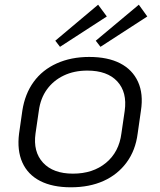

<svg xmlns="http://www.w3.org/2000/svg" viewBox="-20 -789 680 816"><path d="M281 7Q203 7 150.5 -20Q98 -47 75 -98.5Q52 -150 61 -221L75 -319Q86 -390 123 -441Q160 -492 221 -519.5Q282 -547 359 -547Q438 -547 490.5 -520Q543 -493 566.5 -441.5Q590 -390 579 -319L565 -221Q556 -150 518 -98.5Q480 -47 420 -20Q360 7 281 7ZM290 -51Q375 -51 430.5 -97Q486 -143 496 -222L510 -318Q521 -397 478.5 -443Q436 -489 351 -489Q295 -489 251 -468Q207 -447 179.5 -409Q152 -371 145 -318L131 -222Q120 -144 163 -97.5Q206 -51 290 -51ZM434 -719 235 -590 215 -616 397 -769ZM606 -719 407 -590 387 -616 570 -769Z"/></svg>

Font: Pathway Extreme 28pt Light
Style: Italic
Weight: 300
Italic angle: -8°
Designer: Eduardo Rodriguez Tunni
Foundry: Eduardo Rodriguez Tunni
Version: Version 1.001;gftools[0.9.26]